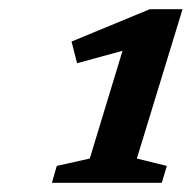

<svg xmlns="http://www.w3.org/2000/svg" viewBox="-20 -727 416 416"><path d="M174.5 -383.5 245.5 -617 147 -590 135 -637 304.5 -707H375.5L276.5 -383.5L341.5 -367.5L330.5 -331H92.5L103 -367.5Z"/></svg>

Font: Newsreader Caption Medium
Style: Italic
Weight: 500
Italic angle: -17°
Designer: Hugues Gentile
Foundry: Production Type
Version: Version 1.001